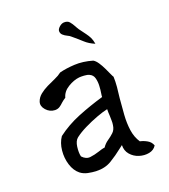

<svg xmlns="http://www.w3.org/2000/svg" viewBox="-139 -858 848 965"><g transform="rotate(-20 284.5 -375.5)"><path d="M532 -21Q519 0 493 5Q467 10 440 1.5Q413 -7 395 -28Q377 -49 378 -79Q374 -76 369.5 -72.5Q365 -69 361 -66Q330 -41 294.5 -19.5Q259 2 211 0Q191 -1 169 -5.5Q147 -10 130 -23Q105 -43 93.5 -79.5Q82 -116 86 -156Q90 -196 110 -225Q164 -266 229.5 -292.5Q295 -319 367 -340Q367 -344 367.5 -348.5Q368 -353 369 -359Q372 -376 373 -398Q374 -420 369 -439Q364 -458 346 -466Q336 -471 318.5 -472Q301 -473 292 -472Q263 -469 231.5 -450Q200 -431 192 -400Q185 -396 179.5 -391.5Q174 -387 168 -382Q159 -373 148.5 -366Q138 -359 123 -359Q95 -360 76 -381.5Q57 -403 64 -425Q71 -446 89 -460.5Q107 -475 129.5 -486Q152 -497 174 -506.5Q196 -516 211 -528Q245 -537 291 -539.5Q337 -542 388 -527Q400 -520 411 -503.5Q422 -487 431 -468Q440 -449 446.5 -434.5Q453 -420 456 -416Q457 -391 454.5 -362Q452 -333 448 -304Q444 -261 441 -217.5Q438 -174 443.5 -135Q449 -96 469 -66Q488 -62 506.5 -51.5Q525 -41 532 -21ZM370 -189Q372 -200 371.5 -212.5Q371 -225 371 -238Q370 -247 370 -256Q370 -265 370 -274Q346 -269 311 -256Q276 -243 241.5 -226Q207 -209 184 -191Q168 -178 164 -148Q160 -118 165 -96Q185 -74 209 -77Q233 -80 257 -88Q266 -91 274.5 -93.5Q283 -96 292 -97Q304 -115 321 -126.5Q338 -138 352.5 -151.5Q367 -165 370 -189ZM427 -603Q396 -616 376 -634.5Q356 -653 326 -678Q320 -684 308 -689.5Q296 -695 286.5 -703.5Q277 -712 277 -725Q277 -735 289 -746Q301 -757 314 -758Q334 -759 344 -747Q354 -735 362 -720Q365 -715 367.5 -710Q370 -705 373 -701Q390 -678 400 -664.5Q410 -651 416.5 -638Q423 -625 427 -603Z"/></g></svg>

Font: Yuji Mai
Style: Regular
Weight: 400
Designer: Kataoka Yuji
Foundry: Kinuta Font Factory
Version: Version 3.002